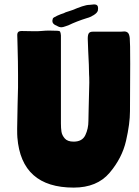

<svg xmlns="http://www.w3.org/2000/svg" viewBox="-20 -859 630 873"><path d="M376 -777Q328 -762 291 -744Q287 -743 276.5 -739Q266 -735 259 -735Q249 -735 238 -742Q218 -749 218 -764Q218 -766 220 -774Q221 -779 240 -787.5Q259 -796 270 -799Q276 -803 292 -807.5Q308 -812 331 -822L353 -830Q374 -837 388 -837L408 -839Q426 -839 426 -822Q426 -815 425 -811Q422 -800 405.5 -790Q389 -780 376 -777ZM315 -215Q354 -215 368 -244.5Q382 -274 382 -309L383 -359Q386 -470 386 -483Q386 -511 385 -521Q385 -556 381 -628L379 -683Q379 -701 384 -708Q389 -715 403 -715H530L545 -716Q555 -716 561.5 -710Q568 -704 570 -686Q572 -669 572 -568L571 -353Q571 -297 553 -218.5Q535 -140 478 -73Q421 -6 315 -6Q77 -6 59 -234Q58 -244 58 -274Q58 -305 60 -383Q63 -473 62 -517Q62 -577 60 -643Q59 -662 59 -682Q59 -686 58.5 -697Q58 -708 62.5 -713Q67 -718 79 -718L137 -717Q157 -717 166 -718Q188 -720 202 -720L242 -719Q251 -719 253.5 -714.5Q256 -710 257 -698V-298Q257 -276 259.5 -260Q262 -244 274.5 -229.5Q287 -215 315 -215Z"/></svg>

Font: Barrio
Style: Regular
Weight: 400
Designer: Pablo Cosgaya & Sergio Jimenez
Foundry: Pablo Cosgaya & Sergio Jimenez
Version: Version 1.005